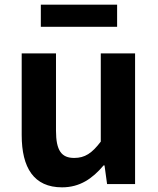

<svg xmlns="http://www.w3.org/2000/svg" viewBox="-20 -789 677 823"><path d="M246 14C322 14 376 -23 424 -80H428L439 0H559V-560H412V-182C374 -132 344 -112 298 -112C244 -112 220 -143 220 -229V-560H73V-210C73 -70 125 14 246 14ZM155 -674H482V-769H155Z"/></svg>

Font: Noto Sans HK
Style: Bold
Weight: 700
Designer: Ryoko NISHIZUKA 西塚涼子 (kana, bopomofo & ideographs); Paul D. Hunt (Latin, Greek & Cyrillic); Sandoll Communications 산돌커뮤니
Foundry: Adobe
Version: Version 2.002;hotconv 1.0.116;makeotfexe 2.5.65601